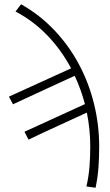

<svg xmlns="http://www.w3.org/2000/svg" viewBox="-20 -704 516 902"><path d="M429 178 386 172Q397 124 400.5 78Q404 32 404 -15Q404 -56 400 -96Q396 -136 388 -175Q319 -143 254 -113.5Q189 -84 114 -48L95 -85L379 -215Q361 -283 331 -348Q257 -314 188.5 -282.5Q120 -251 41 -214L22 -250L314 -383Q269 -468 203.5 -536.5Q138 -605 53 -650L79 -684Q166 -635 234.5 -563Q303 -491 350 -403.5Q397 -316 421.5 -217Q446 -118 446 -15Q446 36 442.5 83Q439 130 429 178Z"/></svg>

Font: CV Source Sans Light
Style: Regular
Weight: 300
Designer: Paul D. Hunt
Foundry: Adobe Systems Incorporated
Version: Version 3.001